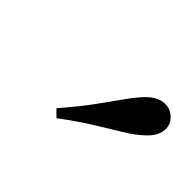

<svg xmlns="http://www.w3.org/2000/svg" viewBox="-48 -772 395 395"><g transform="rotate(45 149.5 -574.5)"><path d="M124.2 -484.7 109.7 -499.2Q141.1 -535.5 161.3 -563.3Q181.5 -591.1 196 -611.7Q210.5 -632.3 224.2 -646Q241.9 -662.9 259.7 -663.7Q277.4 -664.5 289.5 -651.6Q300.8 -640.3 298.8 -623Q296.8 -605.6 278.2 -588.7Q263.7 -575 241.9 -561.7Q220.2 -548.4 191.1 -530.6Q162.1 -512.9 124.2 -484.7Z"/></g></svg>

Font: Playfair 12pt Light
Style: Italic
Weight: 300
Italic angle: -15.6°
Designer: Claus Eggers Sørensen
Foundry: Claus Eggers Sørensen
Version: Version 2.000;gftools[0.9.28]